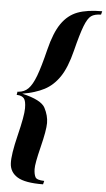

<svg xmlns="http://www.w3.org/2000/svg" viewBox="-63 -822 580 1049"><g transform="rotate(5 227.0 -297.0)"><path d="M219.2 168.9 214.4 188Q115.2 189 73.5 163.3Q31.7 137.7 29.1 89.8Q26.4 42 53.2 -66.9Q80.1 -175.8 80.1 -216.8Q80.1 -257.8 68.6 -271.2Q57.1 -284.7 33.2 -286.1H28.3L31.2 -304.2H36.1Q68.4 -306.6 90.1 -328.4Q111.8 -350.1 130.9 -400.6Q149.9 -451.2 173.3 -546.4Q196.8 -641.6 231.9 -692.1Q267.1 -742.7 319.3 -762.5Q371.6 -782.2 454.1 -782.2L449.2 -763.2Q414.1 -762.7 395.3 -749.3Q376.5 -735.8 359.4 -691.7Q342.3 -647.5 318.8 -553.7Q295.4 -460 260.7 -408.9Q226.1 -357.9 177.7 -332.8Q129.4 -307.6 58.1 -295.4Q164.1 -271 185.5 -229.2Q207 -187.5 207 -147.5Q207 -107.4 183.6 -13.7Q160.2 80.1 161.1 109.4Q162.1 138.7 170.4 153.3Q178.7 168 219.2 168.9Z"/></g></svg>

Font: PlayfairDisplay-BoldItalic
Style: Bold Italic
Weight: 700
Italic angle: -14.9847°
Designer: Claus Eggers Sørensen
Foundry: Claus Eggers Sørensen
Version: Version 1.002;PS 001.002;hotconv 1.0.70;makeotf.lib2.5.58329